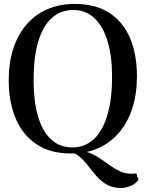

<svg xmlns="http://www.w3.org/2000/svg" viewBox="-20 -772 744 980"><path d="M598 187.5Q555.5 187.5 526 170.8Q496.5 154 474.2 128.8Q452 103.5 431.8 76.8Q411.5 50 387.8 29Q364 8 331.5 1L365.5 -7Q405 -4.5 436.5 8.2Q468 21 494 39Q520 57 544.2 74.2Q568.5 91.5 594.5 103.2Q620.5 115 652 115Q660.5 115 666 114Q671.5 113 675.5 112.5L686.5 146.5Q670.5 168 644.5 177.8Q618.5 187.5 598 187.5ZM345.5 11.5Q237.5 12 166.2 -35.8Q95 -83.5 59.8 -168Q24.5 -252.5 24.5 -362.5Q24.5 -453 48.2 -525Q72 -597 116.2 -647.8Q160.5 -698.5 222.8 -725.2Q285 -752 361 -752Q468 -752 538.5 -706Q609 -660 644 -577Q679 -494 679 -382.5Q679 -292.5 655.5 -219.8Q632 -147 587.8 -95.2Q543.5 -43.5 482.2 -16Q421 11.5 345.5 11.5ZM350.5 -19.5Q412 -19.5 457.2 -60.2Q502.5 -101 527.2 -181.8Q552 -262.5 552 -382.5Q552 -483 529.8 -559.2Q507.5 -635.5 463.2 -678.2Q419 -721 353 -721Q291 -721 245.8 -681.5Q200.5 -642 176 -562.5Q151.5 -483 151.5 -362.5Q151.5 -257 173.5 -180Q195.5 -103 239.8 -61.2Q284 -19.5 350.5 -19.5Z"/></svg>

Font: Merriweather 120pt Medium
Style: Regular
Weight: 500
Version: Version 2.100